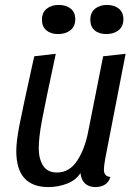

<svg xmlns="http://www.w3.org/2000/svg" viewBox="-20 -738 559 778"><path d="M401 -51Q401 -23 427 -21Q422 -1 406 9.5Q390 20 367 20Q340 20 324.5 5.5Q309 -9 306 -37Q288 -8 252 6Q216 20 176 20Q46 20 46 -126Q46 -166 59 -232Q72 -298 111 -475L119 -510L206 -520Q162 -315 149.5 -247.5Q137 -180 137 -137Q137 -95 154.5 -67Q172 -39 211 -39Q262 -39 293.5 -88Q325 -137 338 -208L398 -510L489 -520L406 -93Q401 -63 401 -51ZM285 -660Q285 -631 265.5 -615.5Q246 -600 215 -600Q186 -600 168 -615Q150 -630 150 -658Q150 -687 169 -702.5Q188 -718 218 -718Q248 -718 266.5 -703Q285 -688 285 -660ZM480 -660Q480 -631 460.5 -615.5Q441 -600 411 -600Q381 -600 363.5 -615Q346 -630 346 -658Q346 -687 365 -702.5Q384 -718 413 -718Q443 -718 461.5 -703Q480 -688 480 -660Z"/></svg>

Font: Sansita Light Italic
Style: Regular
Weight: 300
Italic angle: -11°
Designer: Pablo Cosgaya
Foundry: Omnibus-Type
Version: Version 1.006